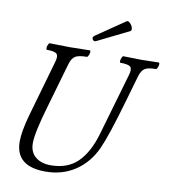

<svg xmlns="http://www.w3.org/2000/svg" viewBox="-93 -937 911 1029"><g transform="rotate(10 362.5 -422.0)"><path d="M373 -724.1Q357.9 -715.8 350.8 -728.3Q343.8 -740.7 357.9 -750L513.2 -856Q521 -860.4 531.7 -849.6Q542.5 -838.9 545.9 -826.2Q549.3 -813.5 543 -808.1ZM223.1 13.2Q60.1 13.2 60.1 -122.1Q60.1 -175.3 85 -265.1L173.8 -575.2Q183.6 -608.4 172.1 -619.6Q160.6 -630.9 118.2 -630.9Q114.3 -632.3 114.5 -640.6Q114.7 -648.9 118.9 -658.4Q123 -668 127 -668Q201.2 -666 236.8 -666Q275.9 -666 346.2 -668Q350.1 -666.5 349.4 -658.2Q348.6 -649.9 344.2 -640.4Q339.8 -630.9 335.9 -630.9Q292 -630.9 273.4 -619.6Q254.9 -608.4 245.1 -575.2L175.8 -335Q130.9 -182.6 130.9 -126Q130.9 -76.7 162.4 -50.8Q193.8 -24.9 245.1 -24.9Q336.9 -24.9 392.1 -79.1Q447.3 -133.3 478 -240.2L575.2 -575.2Q585 -608.4 573.2 -619.6Q561.5 -630.9 518.1 -630.9Q514.2 -632.3 514.9 -640.6Q515.6 -648.9 519.8 -658.4Q523.9 -668 527.8 -668Q594.2 -666 625 -666Q656.7 -666 721.2 -668Q725.1 -666.5 724.6 -658.2Q724.1 -649.9 720 -640.4Q715.8 -630.9 711.9 -630.9Q669.9 -630.9 651.9 -619.6Q633.8 -608.4 624 -575.2L583 -433.1Q526.4 -235.8 493.2 -163.1Q455.1 -80.1 385.3 -33.4Q315.4 13.2 223.1 13.2Z"/></g></svg>

Font: Junicode SmCond
Style: Italic
Weight: 400
Width: 4
Italic angle: -11°
Designer: Peter S. Baker
Version: Version 2.206